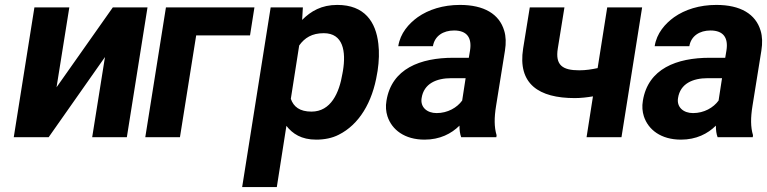

<svg xmlns="http://www.w3.org/2000/svg" viewBox="-20 -558 3120 781"><path d="M36 0H178L407 -326L355 0H496L580 -528H439L210 -203L262 -528H120Z M571 0H712L778 -414H997L1015 -528H655Z M965 203H1106L1145 -46C1170 -14 1206 10 1266 10C1299 10 1331 4 1358 -10C1440 -51 1495 -141 1514 -259L1516 -270C1522 -310 1523 -347 1519 -380C1509 -469 1463 -538 1352 -538C1288 -538 1245 -513 1209 -477L1212 -528H1081ZM1163 -156 1197 -373C1219 -404 1249 -423 1297 -423C1376 -423 1388 -349 1375 -270L1373 -259C1360 -180 1326 -104 1247 -104C1199 -104 1174 -124 1163 -156Z M1552 -148C1548 -125 1550 -104 1556 -85C1574 -30 1626 10 1707 10C1769 10 1816 -14 1849 -47C1849 -28 1851 -13 1856 0H1999L2000 -8C1990 -41 1990 -79 1998 -128L2034 -352C2039 -383 2038 -410 2031 -433C2011 -501 1949 -538 1851 -538C1782 -538 1723 -519 1679 -488C1643 -462 1608 -423 1600 -370H1741C1748 -412 1783 -434 1827 -434C1880 -434 1900 -404 1892 -353L1887 -323H1824C1690 -323 1573 -279 1552 -148ZM1695 -159C1704 -218 1755 -240 1816 -240H1874L1860 -149C1839 -120 1801 -98 1756 -98C1717 -98 1689 -122 1695 -159Z M2108 -361C2085 -216 2172 -159 2318 -159C2343 -159 2368 -162 2392 -166L2366 0H2508L2592 -528H2450L2411 -281C2387 -276 2364 -272 2336 -272C2268 -272 2238 -293 2249 -361L2276 -528H2135Z M2595 -148C2591 -125 2593 -104 2599 -85C2617 -30 2669 10 2750 10C2812 10 2859 -14 2892 -47C2892 -28 2894 -13 2899 0H3042L3043 -8C3033 -41 3033 -79 3041 -128L3077 -352C3082 -383 3081 -410 3074 -433C3054 -501 2992 -538 2894 -538C2825 -538 2766 -519 2722 -488C2686 -462 2651 -423 2643 -370H2784C2791 -412 2826 -434 2870 -434C2923 -434 2943 -404 2935 -353L2930 -323H2867C2733 -323 2616 -279 2595 -148ZM2738 -159C2747 -218 2798 -240 2859 -240H2917L2903 -149C2882 -120 2844 -98 2799 -98C2760 -98 2732 -122 2738 -159Z"/></svg>

Font: Asimov Pro
Style: BdObl
Weight: 700
Designer: Google
Version: Version 2.000980; 2014